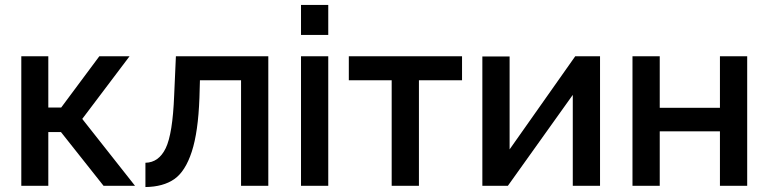

<svg xmlns="http://www.w3.org/2000/svg" viewBox="-20 -750 3103 775"><path d="M66 0V-523H175V-316H227L381 -523H503L312 -270L525 0H398L226 -217H175V0Z M567 5V-93Q621 -94 649 -152Q677 -210 683 -365L690 -523H1063V0H953V-426H787L785 -355Q780 -217 754 -137.5Q728 -58 683.5 -27Q639 4 567 5Z M1195 -609V-730H1305V-609ZM1195 0V-523H1305V0Z M1561 0V-426H1388V-523H1845V-426H1671V0Z M1927 0V-522H2037V-147L2302 -523H2402V0H2292V-367L2030 0Z M2533 0V-523H2643V-315H2886V-523H2996V0H2886V-220H2643V0Z"/></svg>

Font: Raleway-v4020 SemiBold
Style: Regular
Weight: 600
Designer: Matt McInerney, Pablo Impallari, Rodrigo Fuenzalida
Foundry: Matt McInerney, Pablo Impallari, Rodrigo Fuenzalida
Version: Version 4.020;PS 004.020;hotconv 1.0.88;makeotf.lib2.5.64775